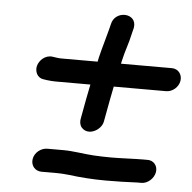

<svg xmlns="http://www.w3.org/2000/svg" viewBox="-48 -635 728 729"><g transform="rotate(5 316.0 -270.5)"><path d="M568.5 -3C572.2 -27 555.7 -47.9 529 -46H514.2C484.3 -46 431.8 -43 394.8 -43C371.2 -43 348.5 -43.7 326.5 -45C291.6 -47 248.9 -55 211.6 -55H149.6C126.6 -55 101.8 -37 97.7 -11C93.8 13.8 110.9 34 135.7 34H197.7C208.1 34 223.1 35 240.3 36.8C281.8 42.3 331.7 46 380.8 46C417.6 46 470 44.9 502 43H517.2C540.8 43 564.6 21.9 568.5 -3ZM348.9 -546.4 343.9 -526.4C335.3 -492.3 325.2 -461.1 314.7 -417.7L311.3 -401H174C167.4 -401 160.6 -401.5 153 -402.7L139 -404.8C110 -408.5 88.4 -385.2 83.2 -365C78.3 -345.6 86.2 -319.7 113.4 -316.2L127.1 -314.2C138.9 -312.7 149.4 -312 160.1 -312H291.5C284.5 -278.1 275 -228.9 272.5 -213.4L266.3 -179.9C264 -169.9 265.3 -155.8 272.9 -146.8C298.7 -116.2 348.5 -143.1 354.7 -176.3L361.2 -211.3C367.3 -243.7 373.5 -279.1 380.5 -312H580.1C604.4 -312 627.2 -331.7 631 -356C634.6 -379 620.1 -401 594 -401H400.4C400.9 -403.4 402.1 -409.1 402.8 -412.6C410.9 -450 423.5 -480.1 431.6 -519.2L436.7 -539.6C436.9 -540.2 437.1 -541.2 437.2 -542C446.2 -598.9 359.8 -603.1 348.9 -546.4Z"/></g></svg>

Font: Just Breathe
Style: BdObl3
Weight: 400
Foundry: Cannot Into Space Fonts
Version: Version 0.72